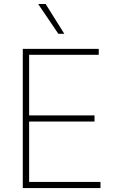

<svg xmlns="http://www.w3.org/2000/svg" viewBox="-20 -955 589 975"><path d="M95.7 -707H481.4V-676.8H127.9V-369.1H460V-337.9H127.9V-31.2H490.2V0H95.7ZM173.8 -934.6H211.9L306.6 -783.2H276.4Z"/></svg>

Font: Pretendard JP Thin
Style: Regular
Weight: 100
Designer: Base glyphs from Inter by Rasmus Andersson; Hangeul glyphs from Noto Sans CJK(Source Han Sans) by Jang Soo-young and Kan
Foundry: Kil Hyung-jin
Version: Version 1.309